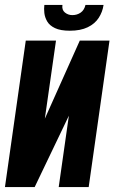

<svg xmlns="http://www.w3.org/2000/svg" viewBox="-22 -755 462 775"><path d="M-2 0 82 -591H204L159 -276L300 -591H420L336 0H215L256 -288L118 0ZM260 -631Q222 -631 200 -641.5Q178 -652 168.5 -668.5Q159 -685 157 -702.5Q155 -720 157 -735H230Q227 -715 240 -704.5Q253 -694 270 -694Q289 -694 303.5 -704Q318 -714 323 -735H396Q392 -707 376.5 -683Q361 -659 332 -645Q303 -631 260 -631Z"/></svg>

Font: Alumni Sans ExtraBold
Style: Italic
Weight: 800
Italic angle: -8°
Designer: Robert E. Leuschke
Foundry: Robert E. Leuschke
Version: Version 1.016